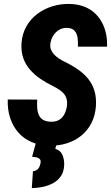

<svg xmlns="http://www.w3.org/2000/svg" viewBox="-20 -741 572 990"><path d="M324.7 -191.9Q327.6 -212.4 324 -228Q320.3 -243.7 311 -255.6Q301.8 -267.6 287.4 -277.3Q272.9 -287.1 255.9 -295.9Q220.7 -312.5 189.7 -333.5Q158.7 -354.5 135.3 -381.1Q111.8 -407.7 100.1 -441.2Q88.4 -474.6 90.8 -517.6Q94.2 -565.4 115.5 -603.8Q136.7 -642.1 171.4 -668.5Q206.1 -694.8 249.3 -708.3Q292.5 -721.7 337.9 -720.7Q402.8 -719.2 446.8 -690.2Q490.7 -661.1 512.5 -611.3Q534.2 -561.5 532.2 -500.5H381.8Q382.8 -522.5 380.1 -544.7Q377.4 -566.9 365 -581.8Q352.5 -596.7 324.7 -597.2Q301.3 -597.7 283.4 -586.4Q265.6 -575.2 254.4 -556.9Q243.2 -538.6 239.7 -516.6Q237.3 -498.5 243.4 -484.1Q249.5 -469.7 260.7 -458.3Q272 -446.8 286.1 -437.7Q300.3 -428.7 314.5 -421.9Q352.1 -403.8 382.8 -382.3Q413.6 -360.8 435.3 -333.7Q457 -306.6 467.3 -272Q477.5 -237.3 474.6 -192.9Q470.7 -143.6 450.9 -105.5Q431.2 -67.4 398.7 -41.3Q366.2 -15.1 324.5 -2Q282.7 11.2 234.9 10.3Q182.6 8.8 141.8 -9Q101.1 -26.9 73.5 -58.8Q45.9 -90.8 32 -133.8Q18.1 -176.8 20 -228L171.9 -227.5Q170.4 -205.1 171.9 -184.3Q173.3 -163.6 180.4 -147.7Q187.5 -131.8 203.1 -122.6Q218.8 -113.3 245.6 -113.3Q269.5 -113.3 285.9 -123.5Q302.2 -133.8 311.8 -151.9Q321.3 -169.9 324.7 -191.9ZM165 -3.9 273.4 -4.9 265.1 26.4Q291.5 34.2 301.5 57.1Q311.5 80.1 311 106Q310.5 141.1 295.7 164.6Q280.8 188 256.3 201.9Q231.9 215.8 202.9 222.2Q173.8 228.5 144 229L149.9 142.1Q162.1 140.6 169.9 135.3Q177.7 129.9 182.1 121.1Q186.5 112.3 189 100.1Q191.4 85.4 184.8 78.9Q178.2 72.3 167.5 70.1Q156.7 67.9 145.5 66.9Z"/></svg>

Font: Roboto Condensed ExtraBold
Style: Italic
Weight: 800
Italic angle: -12°
Designer: Christian Robertson
Foundry: Google
Version: Version 3.008; 2023